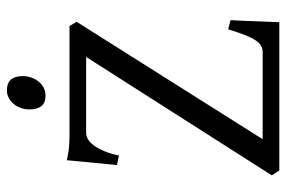

<svg xmlns="http://www.w3.org/2000/svg" viewBox="-158 -681 839 563"><g transform="rotate(-90 261.5 -399.5)"><path d="M483.9 -143.1Q482.9 -127.4 482.2 -108.4Q481.4 -89.4 480.7 -70.1Q480 -50.8 479.2 -32.5Q478.5 -14.2 478 0H43L28.8 -22L376 -566.4H151.9Q144 -566.4 134.8 -561Q125.5 -555.7 116.7 -543.9Q107.9 -532.2 100.1 -513.9Q92.3 -495.6 86.9 -470.2L59.1 -476.1L73.2 -623Q86.4 -620.1 97.4 -618.4Q108.4 -616.7 118.9 -616Q129.4 -615.2 140.6 -615.2H466.8L479 -594.2L134.8 -48.8H390.1Q400.4 -48.8 408.7 -53.5Q417 -58.1 424.6 -69.3Q432.1 -80.6 439.9 -100.1Q447.8 -119.6 457 -149.9ZM319.8 -752.4Q319.8 -738.8 315.4 -726.6Q311 -714.4 303.5 -705.3Q295.9 -696.3 285.6 -690.9Q275.4 -685.5 263.2 -685.5Q241.2 -685.5 231.7 -697.8Q222.2 -710 222.2 -732.4Q222.2 -746.1 226.6 -758.3Q231 -770.5 238.8 -779.5Q246.6 -788.6 256.6 -793.7Q266.6 -798.8 278.3 -798.8Q319.8 -798.8 319.8 -752.4Z"/></g></svg>

Font: Gentium Plus Am
Style: Regular
Weight: 400
Designer: J. Victor Gaultney, Annie Olsen, Iska Routamaa, Becca Hirsbrunner
Foundry: SIL International
Version: Version 5.000